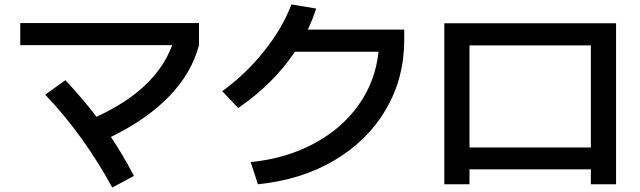

<svg xmlns="http://www.w3.org/2000/svg" viewBox="-20 -798 2852 856"><path d="M181.6 -376 271.5 -440.4Q348.1 -358.9 410.2 -277.3Q542.5 -338.4 626 -417Q709.5 -495.6 748 -596.7H70.3V-695.3H867.2V-596.7Q834.5 -472.7 735.1 -369.4Q635.7 -266.1 474.6 -187.5Q529.8 -105 577.1 -13.7L480.5 38.1Q353 -195.8 181.6 -376Z M1667.5 -567.4H1294.9Q1198.7 -423.8 1042 -316.4L970.7 -391.6Q1074.2 -465.8 1156.7 -569.1Q1239.3 -672.4 1279.3 -778.3L1389.6 -759.8Q1374 -711.4 1352.1 -666H1782.2V-620.1Q1782.2 -449.2 1700.2 -309.6Q1618.2 -169.9 1470.2 -82.8Q1322.3 4.4 1129.9 23.4L1097.7 -75.2Q1255.4 -91.3 1379.9 -158Q1504.4 -224.6 1579.3 -330.8Q1654.3 -437 1667.5 -567.4Z M1960.9 -694.3H2726.6V23.4H2614.3V-43H2073.2V23.4H1960.9ZM2614.3 -140.6V-595.7H2073.2V-140.6Z"/></svg>

Font: Pretendard SemiBold
Style: Regular
Weight: 600
Designer: Base glyphs from Inter by Rasmus Andersson; Hangeul glyphs from Noto Sans CJK(Source Han Sans) by Jang Soo-young and Kan
Foundry: Kil Hyung-jin
Version: Version 1.309